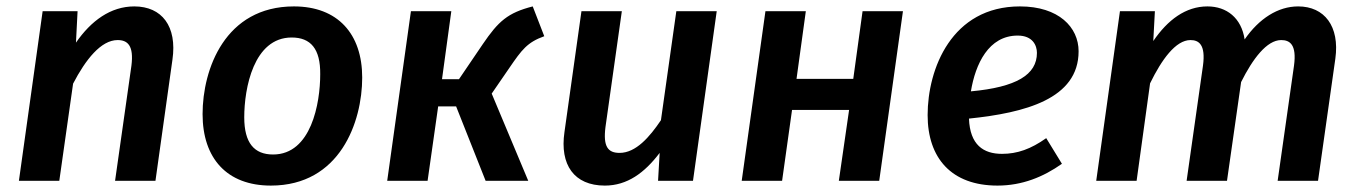

<svg xmlns="http://www.w3.org/2000/svg" viewBox="-20 -564 4240 599"><path d="M399 -544C325 -544 264 -499 217 -431L222 -529H113L39 0H165L208 -303C247 -378 295 -439 347 -439C378 -439 398 -422 390 -359L339 0H465L518 -378C533 -482 485 -544 399 -544Z M825 15C1041 15 1110 -184 1110 -322C1110 -458 1034 -544 897 -544C682 -544 612 -348 612 -208C612 -70 688 15 825 15ZM832 -82C773 -82 742 -118 742 -198C742 -288 771 -447 890 -447C949 -447 980 -412 979 -332C979 -242 951 -82 832 -82Z M1642 -544C1564 -524 1535 -498 1486 -426L1412 -317H1359L1388 -529H1262L1188 0H1314L1347 -232H1403L1495 0H1628L1514 -272L1569 -352C1608 -409 1625 -432 1678 -451Z M1867 15C1937 15 1991 -25 2038 -87L2033 0H2142L2216 -529H2090L2042 -189C2007 -137 1964 -87 1913 -87C1877 -87 1861 -106 1869 -168L1920 -529H1794L1741 -152C1726 -50 1771 15 1867 15Z M2597 0H2723L2797 -529H2671L2642 -318H2465L2494 -529H2368L2294 0H2420L2451 -221H2629Z M3345 -404C3345 -479 3283 -544 3162 -544C2949 -544 2874 -349 2874 -205C2874 -71 2948 15 3092 15C3169 15 3235 -12 3293 -53L3244 -133C3196 -99 3154 -84 3106 -84C3048 -84 3006 -112 3003 -194C3177 -212 3345 -255 3345 -404ZM3009 -279C3023 -364 3064 -453 3155 -453C3202 -453 3215 -422 3215 -399C3215 -331 3151 -292 3009 -279Z M4030 -544C3967 -544 3908 -506 3863 -441C3853 -508 3807 -544 3747 -544C3679 -544 3623 -502 3578 -436L3583 -529H3474L3400 0H3526L3568 -304C3604 -378 3648 -439 3694 -439C3720 -439 3742 -425 3733 -359L3682 0H3808L3852 -308C3888 -380 3932 -439 3977 -439C4004 -439 4026 -425 4017 -359L3966 0H4092L4146 -381C4160 -482 4112 -544 4030 -544Z"/></svg>

Font: Fira Sans Medium
Style: Italic
Weight: 500
Italic angle: -8°
Designer: bBox Type GmbH & Carrois Corporate GbR & Edenspiekermann AG
Foundry: bBox Type GmbH & Carrois Corporate GbR & Edenspiekermann AG
Version: Version 4.301;PS 004.301;hotconv 1.0.88;makeotf.lib2.5.64775